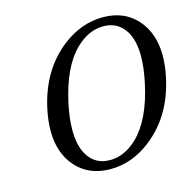

<svg xmlns="http://www.w3.org/2000/svg" viewBox="-110 -857 979 977"><g transform="rotate(-15 380.0 -368.5)"><path d="M508.8 -100.1Q596.7 -185.5 635.7 -368.2Q652.3 -445.8 652.3 -506.3Q652.3 -587.4 622.6 -637.2Q583 -702.1 505.6 -702.1Q428.2 -702.1 360.8 -637.2Q272.9 -552.2 233.4 -369.1Q217.3 -294.4 217.3 -231Q217.3 -149.9 247.1 -100.1Q286.1 -35.2 363.8 -35.2Q441.4 -35.2 508.8 -100.1ZM174.8 -65.4Q109.4 -139.6 109.4 -256.3Q109.4 -308.1 122.1 -368.7Q164.1 -564.9 303.7 -671.9Q402.3 -747.1 515.1 -747.1Q627.9 -747.1 694.3 -671.9Q759.8 -597.7 759.8 -480.5Q759.8 -428.7 747.1 -368.7Q705.6 -172.4 565.4 -65.4Q467.3 9.8 354.5 9.8Q241.7 9.8 174.8 -65.4Z"/></g></svg>

Font: Modern Antiqua
Style: Book Oblique
Weight: 400
Italic angle: -12°
Designer: Wojciech Kalinowski "wmk69" (wmk69@o2.pl)
Foundry: Wojciech Kalinowski "wmk69" (wmk69@o2.pl)
Version: Version 3.1.0; 2021-05-28